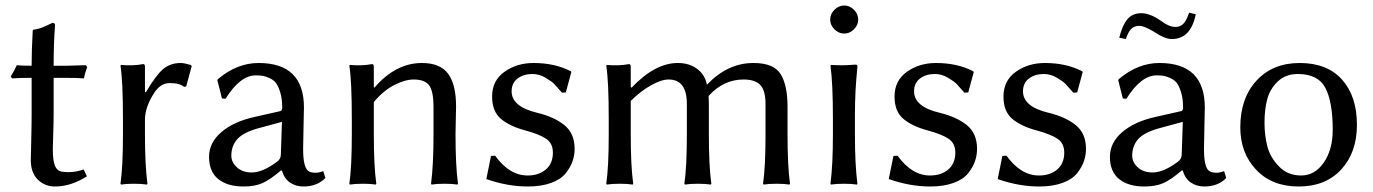

<svg xmlns="http://www.w3.org/2000/svg" viewBox="-20 -668 4991 698"><path d="M95 -429Q95 -488 99 -557L101 -560Q116 -562 126.5 -565.5Q137 -569 150.5 -575.5Q164 -582 171 -585Q180 -585 180 -575Q175 -511 175 -429H222Q241 -429 292 -431L297 -424Q289 -404 285 -383Q265 -385 213 -385H175V-259Q175 -225 173.5 -181Q172 -137 172 -126Q172 -85 179.5 -66Q187 -47 205 -44Q244 -38 284 -52L296 -27Q238 10 180 10Q143 10 117.5 -15Q92 -40 92 -86Q92 -97 93.5 -155.5Q95 -214 95 -248V-385Q48 -385 24 -383L19 -390Q33 -412 41 -431Q55 -429 95 -429Z M507 -334 510 -332Q545 -392 571.5 -415.5Q598 -439 637 -439Q649 -439 673 -432L677 -428L657 -354L649 -352Q634 -366 597 -366Q564 -366 541 -331Q507 -279 507 -232V-180Q507 -68 516 0L514 3Q496 0 467 0Q438 0 420 3L418 0Q427 -62 427 -180V-235Q427 -373 418 -429L420 -432Q464 -428 501 -435Q507 -435 507 -425Z M1005 -225 920 -202Q865 -187 843 -162.5Q821 -138 821 -102Q821 -78 841.5 -59.5Q862 -41 895 -41Q935 -41 987 -80Q1001 -90 1001 -106ZM1005 -48H1001Q961 -14 933.5 -2Q906 10 865 10Q807 10 773.5 -17Q740 -44 740 -98Q740 -149 784.5 -187.5Q829 -226 906 -243L999 -264Q1006 -266 1006 -276Q1006 -308 999 -331.5Q992 -355 983 -366.5Q974 -378 959 -384.5Q944 -391 934 -392.5Q924 -394 910 -394Q853 -394 800 -309L787 -310L770 -377L773 -381Q842 -439 920 -439Q1085 -439 1085 -277Q1085 -274 1083.5 -208.5Q1082 -143 1082 -126Q1082 -63 1099 -48Q1107 -40 1128 -40Q1140 -40 1155 -46L1163 -21Q1133 10 1083 10Q1055 10 1034 -4.5Q1013 -19 1005 -48Z M1636 -180Q1636 -66 1645 0L1643 3Q1625 0 1596 0Q1567 0 1549 3L1547 0Q1556 -67 1556 -180V-278Q1556 -337 1540 -358Q1524 -379 1484 -379Q1453 -379 1413.5 -359Q1374 -339 1339 -297V-180Q1339 -64 1348 0L1346 3Q1328 0 1299 0Q1270 0 1252 3L1250 0Q1259 -61 1259 -180V-235Q1259 -373 1250 -429L1252 -432Q1296 -428 1333 -435Q1339 -435 1339 -425V-352L1341 -349Q1418 -439 1514 -439Q1580 -439 1609 -400Q1638 -361 1638 -281Q1638 -265 1637 -230.5Q1636 -196 1636 -180Z M1765 -101 1780 -102Q1832 -30 1898 -30Q1939 -30 1964.5 -52Q1990 -74 1990 -113Q1990 -147 1965.5 -163.5Q1941 -180 1889 -194Q1833 -209 1801 -236Q1769 -263 1769 -317Q1769 -375 1814 -407Q1859 -439 1920 -439Q1997 -439 2055 -409L2057 -406L2037 -332L2023 -331Q2004 -353 1995 -362.5Q1986 -372 1963 -385.5Q1940 -399 1916 -399Q1883 -399 1861.5 -382.5Q1840 -366 1840 -336Q1840 -280 1933 -258Q1995 -243 2032 -213Q2069 -183 2069 -127Q2069 -104 2061.5 -82Q2054 -60 2036.5 -38Q2019 -16 1983.5 -3Q1948 10 1899 10Q1825 10 1748 -17Z M2273 -352 2276 -349Q2361 -439 2444 -439Q2486 -439 2514.5 -417.5Q2543 -396 2550 -360Q2625 -439 2719 -439Q2793 -439 2818 -398.5Q2843 -358 2843 -280V-180Q2843 -64 2852 0L2850 3Q2832 0 2803 0Q2774 0 2756 3L2754 0Q2763 -61 2763 -180V-290Q2763 -339 2744 -359Q2725 -379 2683 -379Q2610 -379 2556 -319Q2557 -307 2557 -281V-180Q2557 -64 2566 0L2564 3Q2546 0 2517 0Q2488 0 2470 3L2468 0Q2477 -61 2477 -180V-290Q2477 -379 2411 -379Q2384 -379 2346 -357.5Q2308 -336 2273 -301V-180Q2273 -64 2282 0L2280 3Q2262 0 2233 0Q2204 0 2186 3L2184 0Q2193 -61 2193 -180V-235Q2193 -373 2184 -429L2186 -432Q2230 -428 2267 -435Q2273 -435 2273 -425Z M3013.5 -561.5Q2998 -577 2998 -597Q2998 -617 3013.5 -632.5Q3029 -648 3049 -648Q3069 -648 3084.5 -632.5Q3100 -617 3100 -597Q3100 -577 3084.5 -561.5Q3069 -546 3049 -546Q3029 -546 3013.5 -561.5ZM3008 -235Q3008 -368 2999 -429L3001 -432Q3044 -429 3088 -433Q3094 -433 3095.5 -431.5Q3097 -430 3097 -423Q3088 -339 3088 -251V-180Q3088 -71 3097 0L3095 3Q3077 0 3048 0Q3019 0 3001 3L2999 0Q3008 -67 3008 -180Z M3228 -101 3243 -102Q3295 -30 3361 -30Q3402 -30 3427.5 -52Q3453 -74 3453 -113Q3453 -147 3428.5 -163.5Q3404 -180 3352 -194Q3296 -209 3264 -236Q3232 -263 3232 -317Q3232 -375 3277 -407Q3322 -439 3383 -439Q3460 -439 3518 -409L3520 -406L3500 -332L3486 -331Q3467 -353 3458 -362.5Q3449 -372 3426 -385.5Q3403 -399 3379 -399Q3346 -399 3324.5 -382.5Q3303 -366 3303 -336Q3303 -280 3396 -258Q3458 -243 3495 -213Q3532 -183 3532 -127Q3532 -104 3524.5 -82Q3517 -60 3499.5 -38Q3482 -16 3446.5 -3Q3411 10 3362 10Q3288 10 3211 -17Z M3624 -101 3639 -102Q3691 -30 3757 -30Q3798 -30 3823.5 -52Q3849 -74 3849 -113Q3849 -147 3824.5 -163.5Q3800 -180 3748 -194Q3692 -209 3660 -236Q3628 -263 3628 -317Q3628 -375 3673 -407Q3718 -439 3779 -439Q3856 -439 3914 -409L3916 -406L3896 -332L3882 -331Q3863 -353 3854 -362.5Q3845 -372 3822 -385.5Q3799 -399 3775 -399Q3742 -399 3720.5 -382.5Q3699 -366 3699 -336Q3699 -280 3792 -258Q3854 -243 3891 -213Q3928 -183 3928 -127Q3928 -104 3920.5 -82Q3913 -60 3895.5 -38Q3878 -16 3842.5 -3Q3807 10 3758 10Q3684 10 3607 -17Z M4253 -570Q4270 -570 4281.5 -581Q4293 -592 4303 -622L4327 -616Q4309 -526 4240 -526Q4215 -526 4176 -552Q4140 -574 4122 -574Q4103 -574 4092 -562.5Q4081 -551 4073 -526L4049 -531Q4060 -576 4078.5 -598Q4097 -620 4129 -620Q4161 -620 4201 -592Q4230 -570 4253 -570ZM4280 -225 4195 -202Q4140 -187 4118 -162.5Q4096 -138 4096 -102Q4096 -78 4116.5 -59.5Q4137 -41 4170 -41Q4210 -41 4262 -80Q4276 -90 4276 -106ZM4280 -48H4276Q4236 -14 4208.5 -2Q4181 10 4140 10Q4082 10 4048.5 -17Q4015 -44 4015 -98Q4015 -149 4059.5 -187.5Q4104 -226 4181 -243L4274 -264Q4281 -266 4281 -276Q4281 -308 4274 -331.5Q4267 -355 4258 -366.5Q4249 -378 4234 -384.5Q4219 -391 4209 -392.5Q4199 -394 4185 -394Q4128 -394 4075 -309L4062 -310L4045 -377L4048 -381Q4117 -439 4195 -439Q4360 -439 4360 -277Q4360 -274 4358.5 -208.5Q4357 -143 4357 -126Q4357 -63 4374 -48Q4382 -40 4403 -40Q4415 -40 4430 -46L4438 -21Q4408 10 4358 10Q4330 10 4309 -4.5Q4288 -19 4280 -48Z M4489 -205Q4489 -311 4548 -375Q4607 -439 4705 -439Q4805 -439 4859 -378.5Q4913 -318 4913 -214Q4913 -114 4856 -52Q4799 10 4701 10Q4604 10 4546.5 -51Q4489 -112 4489 -205ZM4698 -399Q4654 -399 4625.5 -372Q4597 -345 4587 -307.5Q4577 -270 4577 -222Q4577 -177 4587 -137Q4597 -97 4629 -63.5Q4661 -30 4710 -30Q4760 -30 4792.5 -77Q4825 -124 4825 -196Q4825 -297 4798.5 -348Q4772 -399 4698 -399Z"/></svg>

Font: Libertinus Sans
Style: Regular
Weight: 400
Designer: Philipp H. Poll
Foundry: Khaled Hosny
Version: Version 6.1